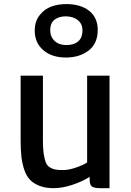

<svg xmlns="http://www.w3.org/2000/svg" viewBox="-20 -936 656 963"><path d="M310.5 -647.5Q239.3 -647.5 196.3 -685.1Q153.3 -722.7 154.3 -784.7Q154.8 -829.6 179 -860.1Q203.1 -890.6 237.3 -903.1Q271.5 -915.5 312.5 -915.5Q385.3 -915.5 428 -881.1Q470.7 -846.7 470.2 -784.2Q469.7 -717.3 424.3 -682.4Q378.9 -647.5 310.5 -647.5ZM311 -710Q349.1 -709.5 371.3 -727.8Q393.6 -746.1 393.6 -783.7Q393.6 -816.4 370.4 -835Q347.2 -853.5 311 -854Q277.3 -854.5 254.6 -837.9Q231.9 -821.3 231.9 -784.7Q231.9 -752 253.4 -731.2Q274.9 -710.4 311 -710ZM250 7.8Q208 7.8 178 -3.9Q147.9 -15.6 129.9 -34.9Q111.8 -54.2 101.3 -85.9Q90.8 -117.7 87.2 -151.4Q83.5 -185.1 83.5 -231.4V-556.6H195.3V-231Q195.3 -190.9 199.2 -164.3Q203.1 -137.7 209.7 -121.3Q216.3 -105 229.7 -96.7Q243.2 -88.4 257.6 -85.7Q272 -83 295.9 -83Q324.7 -83 360.8 -95.5Q397 -107.9 417 -121.1V-556.6H529.3V7.8H482.4Q454.1 7.8 441.9 0Q429.7 -7.8 429.7 -34.7V-48.8Q392.6 -25.4 342.5 -8.8Q292.5 7.8 250 7.8Z"/></svg>

Font: HaufeMerriweatherSans
Style: Regular
Weight: 400
Designer: Eben Sorkin ( eben@eyebytes.com )
Foundry: Eben Sorkin
Version: Version 1.56